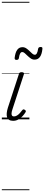

<svg xmlns="http://www.w3.org/2000/svg" viewBox="-20 -1303 483 2096"><path d="M124 16Q97 16 80.5 6Q64 -4 57.5 -23Q51 -42 53.5 -68.5Q56 -95 66 -127L186 -494Q190 -506 196 -510.5Q202 -515 217 -515Q231 -515 238 -509Q245 -503 241 -493L116 -110Q107 -84 106 -66.5Q105 -49 111.5 -40.5Q118 -32 132 -32Q149 -32 165.5 -42Q182 -52 196.5 -68Q211 -84 222 -99Q227 -106 234 -108.5Q241 -111 251 -104Q261 -98 262 -91Q263 -84 258 -77Q247 -58 227 -36Q207 -14 181 1Q155 16 124 16ZM357 -652Q335 -652 316 -665Q297 -678 280.5 -694Q264 -710 250 -722.5Q236 -735 223 -735Q209 -735 200 -719Q191 -703 186 -669Q185 -659 178.5 -654Q172 -649 160 -649Q138 -649 140 -671Q147 -730 168 -759Q189 -788 225 -788Q248 -788 267 -775Q286 -762 302 -746Q318 -730 332.5 -717.5Q347 -705 360 -705Q373 -705 382 -720.5Q391 -736 396 -769Q399 -790 423 -790Q436 -790 440 -785.5Q444 -781 443 -769Q437 -710 415.5 -681Q394 -652 357 -652ZM0 763H301V773H0ZM0 -20H301V0H0ZM0 -505H301V-500H0ZM0 -1283H301V-1273H0Z"/></svg>

Font: Playwrite NL Guides
Style: Regular
Weight: 400
Designer: Veronika Burian, José Scaglione
Foundry: TypeTogether
Version: Version 1.003